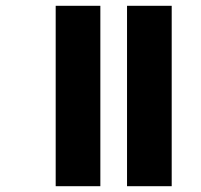

<svg xmlns="http://www.w3.org/2000/svg" viewBox="-20 -642 694 662"><path d="M418 -622H572V0H418ZM172 -622H326V0H172Z"/></svg>

Font: Noto Sans Devanagari ExtraBold
Style: Regular
Weight: 800
Version: Version 2.003